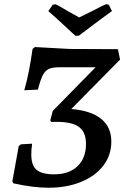

<svg xmlns="http://www.w3.org/2000/svg" viewBox="-20 -870 586 902"><path d="M503 -205Q503 -141 465.5 -92Q428 -43 361 -15.5Q294 12 207 12Q136 12 42 -9L38 -18L68 -184L78 -192L131 -195Q127 -170 127 -144Q127 -93 152 -72Q177 -51 234 -51Q304 -51 344 -89Q384 -127 384 -194Q384 -253 346 -277Q308 -301 222 -297L216 -304L228 -349L429 -554H258Q226 -554 209 -546Q192 -538 181 -516.5Q170 -495 158 -449L94 -446Q116 -520 133 -640L144 -649L308 -640L534 -639L544 -590L315 -358Q408 -350 455.5 -311.5Q503 -273 503 -205ZM350 -702H334Q221 -807 207 -818L228 -848L241 -850Q251 -846 309 -812L352 -788L415 -819Q472 -849 479 -850L491 -848L506 -818Q489 -807 350 -702Z"/></svg>

Font: Alegreya Medium
Style: Italic
Weight: 500
Italic angle: -7°
Designer: Juan Pablo del Peral
Foundry: Huerta Tipografica
Version: Version 2.008; ttfautohint (v1.8)